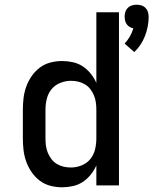

<svg xmlns="http://www.w3.org/2000/svg" viewBox="-20 -787 651 815"><path d="M550 -566 509 -602Q522 -616 531.5 -632.5Q541 -649 546 -667Q538 -668 530.5 -672.5Q523 -677 518 -684Q513 -691 511 -699.5Q509 -708 509 -716Q509 -726 512 -736Q515 -746 522.5 -753.5Q530 -761 540 -764Q550 -767 560 -767Q570 -767 580 -764Q590 -761 597.5 -753.5Q605 -746 608 -736Q611 -726 611 -716Q611 -695 607 -674.5Q603 -654 595.5 -634.5Q588 -615 576.5 -597.5Q565 -580 550 -566ZM244 8Q218 8 193.5 1.5Q169 -5 149 -20Q129 -35 114.5 -56Q100 -77 91.5 -100.5Q83 -124 80 -149Q77 -174 77 -200V-321Q77 -346 80 -371Q83 -396 91.5 -419.5Q100 -443 114.5 -464Q129 -485 149 -500Q169 -515 193.5 -521.5Q218 -528 244 -528Q266 -528 289 -523Q312 -518 331 -505.5Q350 -493 365 -474.5Q380 -456 389 -435V-735H485V0H389V-85Q380 -64 365 -45.5Q350 -27 331 -14.5Q312 -2 289 3Q266 8 244 8ZM281 -76Q304 -76 326.5 -85Q349 -94 363.5 -112Q378 -130 383.5 -153Q389 -176 389 -200V-321Q389 -336 387 -351.5Q385 -367 379 -381.5Q373 -396 363.5 -408.5Q354 -421 340.5 -429Q327 -437 312 -440.5Q297 -444 281 -444Q258 -444 235.5 -435Q213 -426 198.5 -408Q184 -390 178.5 -367Q173 -344 173 -321V-200Q173 -184 175 -168.5Q177 -153 183 -138.5Q189 -124 198.5 -111.5Q208 -99 221.5 -91Q235 -83 250 -79.5Q265 -76 281 -76Z"/></svg>

Font: Iosevka Fixed Curly Md Ex
Style: Regular
Weight: 500
Width: 7
Monospace: yes
Designer: Belleve Invis
Foundry: Belleve Invis
Version: Version 30.1.2